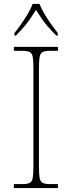

<svg xmlns="http://www.w3.org/2000/svg" viewBox="-20 -951 365 971"><path d="M50 0V-20H93Q118 -20 130 -26Q142 -32 145.5 -51Q149 -70 149 -108V-606Q149 -645 145.5 -663.5Q142 -682 130 -688Q118 -694 93 -694H50V-714H273V-694H233Q208 -694 196 -688Q184 -682 180.5 -663.5Q177 -645 177 -606V-108Q177 -70 180.5 -51Q184 -32 196 -26Q208 -20 233 -20H273V0ZM53 -784Q69 -803 87 -829Q105 -855 121 -882Q137 -909 145 -931H180Q188 -909 204 -882Q220 -855 238.5 -829Q257 -803 272 -784V-771H265Q240 -796 222.5 -816Q205 -836 191 -856.5Q177 -877 162 -901Q147 -877 133 -856.5Q119 -836 102 -816Q85 -796 60 -771H53Z"/></svg>

Font: Noto Serif Khmer Thin
Style: Regular
Weight: 250
Version: Version 2.003